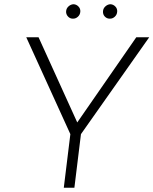

<svg xmlns="http://www.w3.org/2000/svg" viewBox="-20 -886 724 906"><path d="M312 -253 104 -710H162L351 -294L334 -293L623 -710H684L362 -253L331 0H281ZM292 -833Q293 -847 304 -856.5Q315 -866 328 -866Q341 -865 350.5 -855Q360 -845 359 -831Q358 -816 347 -806.5Q336 -797 323 -798Q310 -798 300.5 -808.5Q291 -819 292 -833ZM466 -833Q467 -847 478 -856.5Q489 -866 502 -866Q515 -865 524.5 -855Q534 -845 533 -831Q532 -816 521 -806.5Q510 -797 497 -798Q484 -798 474.5 -808Q465 -818 466 -833Z"/></svg>

Font: Josefin Sans Thin Light
Style: Italic
Weight: 300
Italic angle: -7°
Version: Version 2.000